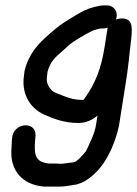

<svg xmlns="http://www.w3.org/2000/svg" viewBox="-20 -513 511 715"><path d="M411.8 -440.3C412.8 -443.3 413.7 -446.7 414.2 -449.5C417.8 -472.4 403 -493 378.1 -493H368.1C356.5 -493 346.5 -490.9 331.6 -487.1C301.9 -479.6 286.2 -470.5 260.9 -455.4C236.3 -440.7 207.3 -423.6 185.4 -404.7L162.2 -384.7C125.6 -353.1 87.2 -314.4 71.7 -250.1C71.6 -249.6 71.4 -248.7 71.3 -248C70 -240 69 -230.9 68.1 -221.3C62.2 -156.2 96.9 -107.8 143.1 -87C175.9 -72.1 217.5 -55 272.7 -55C300 -55 323.4 -66 343.1 -82.6L337.4 -47C334.8 -30.3 328.3 -11.6 321.3 4.1C316.4 15.1 303 46 299.1 51.2C284.7 68.6 267.2 88.7 254.9 91.3L238.3 93.2C228.9 94.3 215.7 96.8 209.7 97C202.3 96.4 194 96 185.8 96H162.9C111.4 90.5 106.1 66.1 111 6.1L112.2 -7.8C112.2 -8.2 112.3 -9 112.3 -9.5C113.1 -64 29.1 -56.5 25 1.5L24 12.9C23.3 22.2 23.4 31.5 22.8 39.8C15.6 122 64.2 175.7 144.3 181.9C144.7 182 145.6 182 146.2 182H172.2C193 182 213.8 182.9 237.5 178.5L253.4 175.8C293 172.1 329.6 139.6 351.9 112.9C385.1 73.4 410.2 13.6 422.8 -43.4C422.9 -43.8 423 -44.5 423.1 -45L448.9 -208C457.5 -262.3 461.1 -302 466.6 -351.2C468.9 -372.4 473.1 -395.7 469 -419.2C462.4 -451.6 425.9 -445.3 411.8 -440.3ZM156.8 -244.8C167.4 -283.7 183.4 -297.9 214.3 -324.6L235.8 -343.9C255.1 -361.3 298.6 -385.7 324.7 -398.8C328.4 -400.7 350.5 -406.8 354.5 -407H364.5C370 -407 375.8 -408 381.3 -410.1C380.8 -408.4 380.4 -406.7 380.1 -405L369.5 -338C356.3 -254.6 333.9 -201.9 297.9 -150.9C289 -138.3 291.8 -141 285.3 -141C259.9 -141 239.1 -146.8 217.5 -155.4C198.9 -162.8 180.4 -168.4 172.7 -176.7C159.7 -190.6 151.7 -206.6 154.8 -226C155.9 -232.8 155.9 -238.8 156.8 -244.8Z"/></svg>

Font: CiSf OpenHand
Style: BlakObl
Weight: 400
Foundry: Cannot Into Space Fonts
Version: Version 0.7892